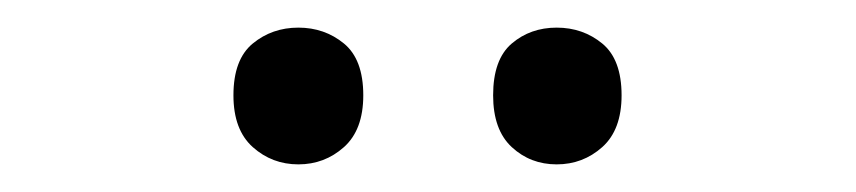

<svg xmlns="http://www.w3.org/2000/svg" viewBox="-20 -750 620 139"><path d="M149 -681Q149 -707 163 -718.5Q177 -730 196 -730Q215 -730 229 -718.5Q243 -707 243 -681Q243 -656 229 -643.5Q215 -631 196 -631Q177 -631 163 -643.5Q149 -656 149 -681ZM337 -681Q337 -707 350.5 -718.5Q364 -730 383 -730Q402 -730 416 -718.5Q430 -707 430 -681Q430 -656 416 -643.5Q402 -631 383 -631Q364 -631 350.5 -643.5Q337 -656 337 -681Z"/></svg>

Font: Noto Sans Phoenician
Style: Regular
Weight: 400
Designer: Monotype Design Team
Foundry: Monotype Imaging Inc.
Version: Version 2.001; ttfautohint (v1.8.4.7-5d5b)